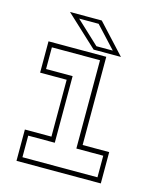

<svg xmlns="http://www.w3.org/2000/svg" viewBox="-105 -763 691 838"><g transform="rotate(15 240.0 -344.0)"><path d="M49.5 0V-141.5H169.5V-398.5H49.5V-540H310.5V-141.5H430.5V0ZM70.5 -22H409.5V-119.5H288V-518.5H70.5V-420.5H190.5V-119.5H70.5ZM372.5 -556H249L107 -688H250.5ZM331 -573.5 241 -670.5H153L257 -573.5Z"/></g></svg>

Font: Tourney Condensed ExtraLight
Style: Regular
Weight: 200
Width: 3
Designer: Tyler Finck
Foundry: Etcetera Type Co
Version: Version 1.010; ttfautohint (v1.8.3)